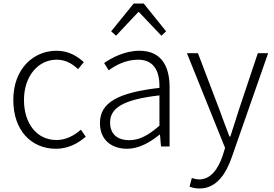

<svg xmlns="http://www.w3.org/2000/svg" viewBox="-20 -837 1565 1097"><path d="M300 13C367 13 424 -16 470 -56L442 -96C406 -64 358 -37 303 -37C191 -37 117 -130 117 -266C117 -402 198 -496 304 -496C354 -496 393 -473 426 -442L459 -482C422 -515 374 -547 303 -547C171 -547 56 -444 56 -266C56 -89 161 13 300 13Z M706 13C774 13 838 -24 892 -68H894L900 0H949V-338C949 -456 904 -547 777 -547C690 -547 616 -505 575 -477L601 -435C638 -463 699 -496 769 -496C870 -496 893 -414 891 -335C656 -308 551 -252 551 -134C551 -35 620 13 706 13ZM718 -36C659 -36 609 -64 609 -137C609 -219 681 -268 891 -292V-119C828 -64 777 -36 718 -36ZM615 -658 643 -633 770 -768H774L902 -633L929 -658L801 -817H744Z M1120 240C1218 240 1272 154 1304 62L1512 -533H1453L1344 -207C1329 -161 1312 -105 1296 -57H1291C1272 -105 1252 -161 1235 -207L1111 -533H1048L1266 8L1252 53C1226 130 1183 188 1119 188C1104 188 1087 184 1076 180L1063 229C1078 236 1099 240 1120 240Z"/></svg>

Font: Source Han Sans SC Light
Style: Regular
Weight: 300
Designer: Ryoko NISHIZUKA (kana & ideographs); Paul D. Hunt (Latin, Greek & Cyrillic); Wenlong ZHANG (bopomofo); Sandoll Communica
Foundry: Adobe Systems Incorporated
Version: Version 1.004;PS 1.004;hotconv 1.0.82;makeotf.lib2.5.63406